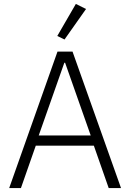

<svg xmlns="http://www.w3.org/2000/svg" viewBox="-20 -962 665 982"><path d="M536 0 460 -217H163L87 0H27L274 -698H351L599 0ZM313 -641H309L178 -269H444ZM310 -760 273 -778 368 -942 420 -916Z"/></svg>

Font: IBM Plex Sans Thai Looped Light
Style: Regular
Weight: 300
Designer: Mike Abbink, Paul van der Laan, Pieter van Rosmalen, Ben Mitchell, Mark Frömberg
Foundry: Bold Monday
Version: Version 1.1